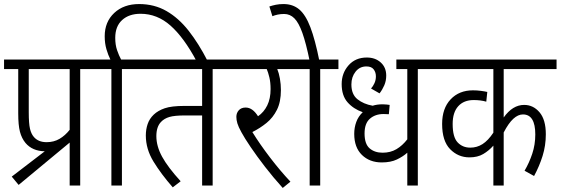

<svg xmlns="http://www.w3.org/2000/svg" viewBox="-20 -916 2768 948"><path d="M38 -44 201 -169Q140 -170 106 -210Q87 -233 78.5 -265.5Q70 -298 70 -356V-575H0V-622H466V-575H376V0H324V-212L72 -3ZM324 -575H122V-362Q122 -306 128 -280.5Q134 -255 147 -240Q169 -214 210 -214Q246 -214 274 -230.5Q302 -247 324 -275Z M530 -575H453V-622H525Q514 -644 505.5 -673Q497 -702 497 -737Q497 -808 544 -852Q591 -896 667 -896Q742 -896 802 -861.5Q862 -827 911.5 -764Q961 -701 1005 -615H950Q888 -731 822 -789.5Q756 -848 674 -848Q617 -848 583 -817Q549 -786 549 -729Q549 -695 558 -668.5Q567 -642 578 -622H672V-575H582V0H530Z M1030 -575V0H978V-346H893Q842 -346 816.5 -338.5Q791 -331 775 -314Q752 -290 752 -244Q752 -194 780.5 -142Q809 -90 872 -21L833 9Q776 -56 738 -118Q700 -180 700 -247Q700 -277 709 -303.5Q718 -330 739 -350Q760 -370 793.5 -381.5Q827 -393 890 -393H978V-575H659V-622H1120V-575Z M1414 -19 1376 12Q1329 -40 1288.5 -92.5Q1248 -145 1217.5 -190Q1187 -235 1172 -263Q1157 -290 1152 -307Q1147 -324 1147 -339Q1147 -358 1159 -371.5Q1171 -385 1193 -385Q1227 -385 1254 -342Q1283 -362 1299.5 -395.5Q1316 -429 1316 -476Q1316 -509 1310 -534Q1304 -559 1297 -575H1108V-622H1445V-575H1349Q1357 -556 1362 -528Q1367 -500 1367 -471Q1367 -413 1347.5 -374Q1328 -335 1296 -309Q1264 -283 1226 -264Q1263 -204 1313.5 -138Q1364 -72 1414 -19Z M1561 -575V0H1509V-575H1432V-622H1651V-575ZM1509 -615Q1491 -703 1473 -753.5Q1455 -804 1433.5 -825.5Q1412 -847 1383 -847Q1366 -847 1351.5 -844Q1337 -841 1325 -836L1310 -884Q1325 -889 1342 -892.5Q1359 -896 1380 -896Q1426 -896 1457.5 -869.5Q1489 -843 1512.5 -781.5Q1536 -720 1557 -615Z M2133 -575H2043V0H1991V-162Q1970 -143 1939.5 -128.5Q1909 -114 1865 -114Q1805 -114 1767 -151Q1729 -188 1729 -255Q1729 -286 1739 -313.5Q1749 -341 1771 -362Q1725 -378 1696 -411Q1667 -444 1667 -501Q1667 -555 1701 -593.5Q1735 -632 1791 -632Q1833 -632 1860 -607.5Q1887 -583 1887 -543Q1887 -517 1877.5 -495Q1868 -473 1854 -455L1812 -479Q1822 -490 1829 -505.5Q1836 -521 1836 -539Q1836 -559 1825 -573.5Q1814 -588 1789 -588Q1756 -588 1735.5 -562Q1715 -536 1715 -499Q1715 -450 1745 -426Q1775 -402 1820 -394Q1842 -401 1869 -401Q1879 -401 1888 -400Q1897 -399 1904 -398L1900 -352Q1888 -353 1874 -353Q1833 -353 1806.5 -330Q1780 -307 1780 -257Q1780 -205 1805 -183.5Q1830 -162 1869 -162Q1908 -162 1937.5 -179.5Q1967 -197 1991 -228V-575H1937V-622H2133Z M2728 -575H2467V-336Q2511 -398 2568 -398Q2613 -398 2644 -361.5Q2675 -325 2675 -253Q2675 -197 2659 -146Q2643 -95 2617 -47L2570 -73Q2593 -112 2608 -157Q2623 -202 2623 -252Q2623 -351 2562 -351Q2538 -351 2514.5 -329.5Q2491 -308 2467 -262V0H2416V-197Q2394 -172 2366 -155.5Q2338 -139 2298 -139Q2242 -139 2202.5 -179.5Q2163 -220 2163 -304Q2163 -381 2205 -425.5Q2247 -470 2315 -470Q2335 -470 2354 -467.5Q2373 -465 2386 -462L2381 -414Q2353 -422 2319 -422Q2270 -422 2242.5 -391.5Q2215 -361 2215 -304Q2215 -239 2239.5 -213Q2264 -187 2302 -187Q2335 -187 2362.5 -204.5Q2390 -222 2416 -261V-575H2120V-622H2728Z"/></svg>

Font: Noto Sans Devanagari UI Condensed Light
Style: Regular
Weight: 300
Width: 3
Designer: Jelle Bosma - Monotype Design Team
Foundry: Monotype Imaging Inc.
Version: Version 2.004; ttfautohint (v1.8.4.7-5d5b)